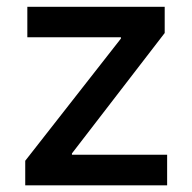

<svg xmlns="http://www.w3.org/2000/svg" viewBox="-20 -556 577 576"><path d="M55.7 0V-73.7L342.8 -440.4V-444.3H62V-535.6H474.1V-457L195.8 -95.7V-91.8H481.4V0Z"/></svg>

Font: Inter 20pt Medium
Style: Regular
Weight: 500
Version: Version 4.001;git-66647c0bb